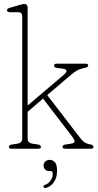

<svg xmlns="http://www.w3.org/2000/svg" viewBox="-20 -743 487 959"><path d="M38.5 0Q24.5 0 24.5 -9Q24.5 -19 38.5 -21L65 -25Q80 -27.5 85.5 -34Q91 -40.5 91 -52V-661Q91 -682 72 -682H29.5Q15 -682 15 -692Q15 -700 29 -704L76.5 -718Q94 -723 101.5 -723Q118 -723 118 -705V-216L299.5 -370Q313 -381.5 311.8 -389.5Q310.5 -397.5 296.5 -399.5L264.5 -404Q250 -406 250 -416Q250 -425 264 -425H406.5Q420.5 -425 420.5 -416Q420.5 -411.5 416 -408.2Q411.5 -405 393.5 -401.5Q377 -398 364.5 -391Q352 -384 326 -362L216 -268L374.5 -61.5Q390.5 -40.5 401.2 -33Q412 -25.5 425 -23Q438 -21 442.5 -17.8Q447 -14.5 447 -9Q447 0 433 0H306.5Q292.5 0 292.5 -9Q292.5 -19 306.5 -21L333 -25Q352 -28 352.8 -36.2Q353.5 -44.5 333.5 -70L195 -250.5L118 -184.5V-52Q118 -40.5 123.5 -34Q129 -27.5 144 -25L170.5 -21Q184.5 -19 184.5 -9Q184.5 0 170.5 0ZM225.5 111.5Q213 111.5 205.2 103.2Q197.5 95 197.5 84Q197.5 71.5 206.5 63.5Q215.5 55.5 228.5 55.5Q243.5 55.5 254.2 67.2Q265 79 265 109.5Q265 143 250 165.5Q235 188 211.5 195Q201.5 198 197.5 191.5Q194.5 183 205 180.5Q222.5 174 233 158.2Q243.5 142.5 243.5 125Q243.5 111.5 232.5 111.5Z"/></svg>

Font: Fraunces 144pt SuperSoft Thin
Style: Regular
Weight: 100
Version: Version 1.000;[0bf87f6ff]